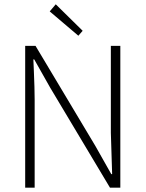

<svg xmlns="http://www.w3.org/2000/svg" viewBox="-20 -872 676 892"><path d="M97 0V-659H145L423 -194L497 -63H501L495 -255V-659H539V0H491L213 -465L139 -596H135Q136 -575 137.5 -537.5Q139 -500 140 -468.5Q141 -437 141 -409V0ZM344 -706 211 -819 239 -852 364 -729Z"/></svg>

Font: Toshiba Sans Light
Style: Regular
Weight: 300
Designer: Paul D. Hunt
Foundry: Toshiba Corporation
Version: Version 2.020;PS 2.0;hotconv 1.0.86;makeotf.lib2.5.63406